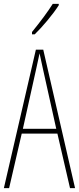

<svg xmlns="http://www.w3.org/2000/svg" viewBox="-20 -970 407 990"><path d="M276 -281H92L27 0H0L165 -714H203L367 0H341ZM202 -612 184 -695Q173 -641 166 -612L98 -306H270ZM283 -943Q260 -907 224.5 -864.5Q189 -822 159 -793H145V-805Q214 -890 252 -950H283Z"/></svg>

Font: Noto Sans Display Thin Cond
Style: Regular
Weight: 250
Width: 3
Designer: Monotype Design team
Foundry: Monotype Imaging Inc.
Version: Version 1.000